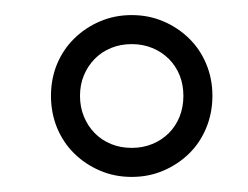

<svg xmlns="http://www.w3.org/2000/svg" viewBox="-20 -720 326 252"><path d="M85 -594.2Q85 -579.6 90.1 -567.1Q95.2 -554.7 104.2 -545.4Q113.3 -536.1 125.7 -531Q138.2 -525.9 152.8 -525.9Q167.5 -525.9 179.9 -531Q192.4 -536.1 201.7 -545.4Q210.9 -554.7 215.8 -567.1Q220.7 -579.6 220.7 -594.2Q220.7 -608.9 215.8 -621.1Q210.9 -633.3 201.7 -642.6Q192.4 -651.9 179.9 -657Q167.5 -662.1 152.8 -662.1Q138.2 -662.1 125.7 -657Q113.3 -651.9 104.2 -642.6Q95.2 -633.3 90.1 -621.1Q85 -608.9 85 -594.2ZM46.9 -594.2Q46.9 -616.7 54.9 -636Q63 -655.3 77.4 -669.4Q91.8 -683.6 111.1 -691.9Q130.4 -700.2 152.8 -700.2Q175.3 -700.2 194.6 -691.9Q213.9 -683.6 228.3 -669.4Q242.7 -655.3 250.7 -636Q258.8 -616.7 258.8 -594.2Q258.8 -571.8 250.7 -552.2Q242.7 -532.7 228.3 -518.6Q213.9 -504.4 194.6 -496.1Q175.3 -487.8 152.8 -487.8Q130.4 -487.8 111.1 -496.1Q91.8 -504.4 77.4 -518.6Q63 -532.7 54.9 -552.2Q46.9 -571.8 46.9 -594.2Z"/></svg>

Font: Simonetta
Style: Regular
Weight: 400
Designer: Gayaneh Bagdasaryan
Foundry: BrownFox
Version: Version 1.001